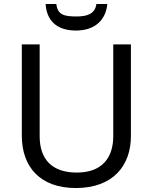

<svg xmlns="http://www.w3.org/2000/svg" viewBox="-20 -938 771 968"><path d="M521 -918H466C459 -866 417 -855 365 -855C304 -855 270 -863 264 -918H210C215 -836 264 -784 363 -784C459 -784 514 -838 521 -918ZM640 -252V-714H551V-252C551 -144 496 -68 367 -68C242 -68 180 -135 180 -251V-714H90V-254C90 -95 184 10 362 10C551 10 640 -104 640 -252Z"/></svg>

Font: Noto Sans Cypriot
Style: Regular
Weight: 400
Designer: Monotype Design Team
Foundry: Monotype Imaging Inc.
Version: Version 2.002